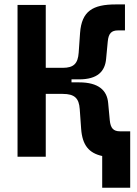

<svg xmlns="http://www.w3.org/2000/svg" viewBox="-20 -716 626 877"><path d="M60.1 0H189V-287.1H266.6C320.8 -287.1 340.8 -267.1 344.2 -217.8L350.6 -127.9C356 -52.2 386.7 -16.6 446.8 -3.4V141.6H574.7V-116.2H528.3C498.5 -116.2 484.9 -129.9 481.4 -167L474.1 -245.1C469.2 -303.7 429.7 -339.8 341.3 -339.8H306.6V-353.5H341.3C425.8 -353.5 460 -390.1 464.8 -448.2L472.2 -526.4C475.6 -563.5 489.3 -577.1 519 -577.1H550.8V-695.8H509.3C403.8 -695.8 353 -665.5 345.7 -565.4L339.4 -475.6C335.9 -425.3 316.4 -406.2 266.6 -406.2H189V-693.4H60.1Z"/></svg>

Font: Cascadia Mono NF
Style: Bold
Weight: 700
Monospace: yes
Designer: Aaron Bell
Foundry: Saja Typeworks
Version: Version 2404.023